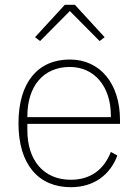

<svg xmlns="http://www.w3.org/2000/svg" viewBox="-20 -768 577 800"><path d="M250 -748 126 -613 147 -597 271 -722 395 -597 416 -613 292 -748ZM275 12C372 12 439 -40 469 -120L442 -135C412 -59 355 -19 275 -19C161 -19 94 -101 94 -225V-252H480V-268C480 -421 396 -520 271 -520C138 -520 57 -425 57 -254C57 -82 141 12 275 12ZM271 -489C373 -489 442 -408 442 -286V-280H94V-284C94 -408 160 -489 271 -489Z"/></svg>

Font: IBM Plex Devanagari ExtraLight
Style: Regular
Weight: 200
Designer: Mike Abbink, Paul van der Laan, Pieter van Rosmalen, Erin McLaughlin
Foundry: Bold Monday
Version: Version 1.0